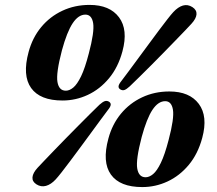

<svg xmlns="http://www.w3.org/2000/svg" viewBox="-20 -735 872 771"><path d="M339.7 -715.3Q420.7 -715.3 457.9 -665.5Q495.2 -615.7 471.7 -528.9Q454.4 -464.6 417.7 -420.6Q381.1 -376.6 332.6 -354Q284.1 -331.4 231 -331.4Q140.9 -331.4 105 -381.6Q69.1 -431.8 94.9 -526.4Q110.2 -583.5 145.3 -626Q180.3 -668.4 230.3 -691.8Q280.3 -715.3 339.7 -715.3ZM336.7 -520.6Q359.7 -607.4 354.1 -641.9Q348.5 -676.3 322.9 -676.3Q294.9 -676.3 271.8 -641.6Q248.8 -606.9 228.6 -532.6Q204.7 -441 210.7 -405.9Q216.7 -370.8 244.3 -370.8Q259 -370.8 274.4 -383.5Q289.8 -396.2 305.6 -428.7Q321.3 -461.2 336.7 -520.6ZM500.5 -387.8Q487.8 -376.4 479.7 -373.6Q471.7 -370.7 462.5 -376.3Q455.4 -381.1 456.1 -388.7Q456.8 -396.3 466.7 -408.8Q479.9 -426 498 -450.5Q516.1 -475 536.8 -503.1Q557.6 -531.1 578.5 -559.6Q599.4 -588 618.4 -613.4Q637.5 -638.7 652.4 -658Q667.4 -677.2 675.8 -686.3Q695.2 -707.2 714.6 -712.8Q734 -718.4 752.7 -706.4Q770.4 -694.9 769.1 -677.6Q767.8 -660.3 748.8 -639.6Q740.6 -630.5 723.8 -613Q707 -595.4 684.4 -572.2Q661.9 -548.9 636.8 -523.3Q611.7 -497.6 586.4 -472.3Q561.1 -446.9 539 -425.2Q516.9 -403.4 500.5 -387.8ZM379.2 -314.3Q391.9 -325.7 400.5 -328.7Q409.2 -331.8 418 -326.5Q425.6 -321.3 424.5 -313.5Q423.5 -305.7 413.2 -293.1Q400.4 -276.1 382.4 -251.7Q364.4 -227.4 343.9 -199.2Q323.4 -171.1 302.1 -142.4Q280.9 -113.8 261.7 -88.1Q242.5 -62.5 227.4 -43.2Q212.3 -24 203.6 -14.6Q184.7 5.9 164.6 11.4Q144.5 16.8 126.3 5.2Q108.9 -5.9 110.4 -23.3Q112 -40.7 131 -61.4Q139.6 -70.8 156.8 -88.7Q174 -106.7 196.6 -130.2Q219.3 -153.8 244.4 -179.4Q269.6 -205.1 294.6 -230.3Q319.6 -255.6 341.6 -277.4Q363.6 -299.3 379.2 -314.3ZM660.1 -367.7Q741.1 -367.7 778.3 -317.9Q815.6 -268.1 792.1 -181.3Q774.8 -117 738.1 -73Q701.5 -29 653 -6.4Q604.5 16.2 551.4 16.2Q461.3 16.2 425.4 -34Q389.5 -84.2 415.3 -178.8Q430.6 -235.9 465.6 -278.3Q500.7 -320.8 550.7 -344.2Q600.7 -367.7 660.1 -367.7ZM657.1 -173Q680.1 -259.8 674.5 -294.2Q668.9 -328.7 643.3 -328.7Q615.3 -328.7 592.2 -294Q569.2 -259.3 549 -185Q525.1 -93.4 531.1 -58.3Q537.1 -23.2 564.7 -23.2Q579.4 -23.2 594.8 -35.9Q610.2 -48.6 625.9 -81.1Q641.7 -113.6 657.1 -173Z"/></svg>

Font: Fraunces
Style: Italic
Weight: 900
Italic angle: -16°
Version: Version 1.000;[0bf87f6ff]